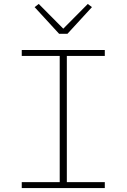

<svg xmlns="http://www.w3.org/2000/svg" viewBox="-20 -951 640 971"><path d="M90 0V-30H282V-668H90V-698H510V-668H318V-30H510V0ZM279 -780 155 -915 176 -931 300 -806 424 -931 445 -915 321 -780Z"/></svg>

Font: IBM Plex Mono ExtraLight
Style: Regular
Weight: 200
Monospace: yes
Designer: Mike Abbink, Paul van der Laan, Pieter van Rosmalen
Foundry: Bold Monday
Version: Version 2.3